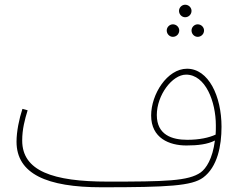

<svg xmlns="http://www.w3.org/2000/svg" viewBox="-20 -772 1013 813"><path d="M764 -699C779 -699 791 -711 791 -726C791 -740 779 -752 764 -752C750 -752 738 -740 738 -726C738 -711 750 -699 764 -699ZM712 -616C727 -616 739 -628 739 -643C739 -657 727 -669 712 -669C698 -669 686 -657 686 -643C686 -628 698 -616 712 -616ZM817 -616C832 -616 844 -628 844 -643C844 -657 832 -669 817 -669C803 -669 791 -657 791 -643C791 -628 803 -616 817 -616ZM410 21C694 21 792 15 840 -20C901 -65 918 -155 918 -235C918 -365 863 -481 772 -481C688 -481 620 -373 620 -283C620 -187 697 -156 769 -156C818 -156 859 -161 890 -177C880 -99 853 -59 830 -42C778 -5 679 -3 436 -3C204 -3 74 -48 74 -177C74 -225 85 -266 97 -305L75 -311C61 -269 50 -215 50 -172C50 -36 178 21 410 21ZM644 -285C644 -369 709 -456 768 -456C850 -456 894 -342 894 -241C894 -227 894 -214 893 -202C865 -189 824 -180 773 -180C708 -180 644 -201 644 -285Z"/></svg>

Font: Noto Sans Arabic UI Th
Style: Regular
Weight: 100
Designer: Monotype Design Team, Nadine Chahine and Nizar Qandah
Foundry: Monotype Imaging Inc.
Version: Version 2.010